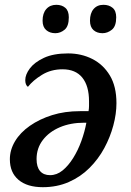

<svg xmlns="http://www.w3.org/2000/svg" viewBox="-20 -768 546 798"><path d="M158 10Q93 10 57 -20.5Q21 -51 21 -106Q21 -145 42.5 -181Q64 -217 104 -245Q144 -273 196.5 -289.5Q249 -306 313 -306H348Q350 -317 350 -327.5Q350 -338 350 -347Q350 -411 322 -445.5Q294 -480 240 -480Q192 -480 154.5 -457Q117 -434 96 -407Q85 -415 85 -435Q85 -458 104 -483.5Q123 -509 162.5 -527.5Q202 -546 263 -546Q318 -546 363.5 -523Q409 -500 436.5 -454.5Q464 -409 464 -339Q464 -295 451 -246.5Q438 -198 413.5 -152.5Q389 -107 352 -70Q315 -33 266 -11.5Q217 10 158 10ZM188 -40Q216 -40 240 -59.5Q264 -79 284 -111Q304 -143 318 -181.5Q332 -220 339 -258H330Q273 -258 228.5 -239Q184 -220 158 -186Q132 -152 132 -107Q132 -74 146.5 -57Q161 -40 188 -40ZM406 -630Q383 -630 368.5 -643Q354 -656 354 -682Q354 -713 369 -730.5Q384 -748 410 -748Q433 -748 448 -735.5Q463 -723 463 -696Q463 -659 445 -644.5Q427 -630 406 -630ZM210 -630Q187 -630 172 -643Q157 -656 157 -682Q157 -713 172.5 -730.5Q188 -748 214 -748Q237 -748 251.5 -735.5Q266 -723 266 -696Q266 -659 248.5 -644.5Q231 -630 210 -630Z"/></svg>

Font: ET Text
Style: Italic
Weight: 470
Italic angle: -12°
Designer: Monotype Design Team
Foundry: Monotype Imaging Inc.
Version: Version 2.009